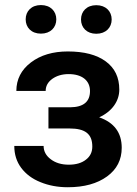

<svg xmlns="http://www.w3.org/2000/svg" viewBox="-20 -745 551 774"><path d="M83.5 -667C83.5 -634.3 106.4 -609.4 145 -609.4C183.6 -609.4 207 -634.3 207 -667C207 -699.7 183.6 -724.6 145 -724.6C106.4 -724.6 83.5 -699.7 83.5 -667ZM306.6 -666.5C306.6 -633.8 329.6 -608.9 368.2 -608.9C406.7 -608.9 430.2 -633.8 430.2 -666.5C430.2 -699.2 406.7 -724.1 368.2 -724.1C329.6 -724.1 306.6 -699.2 306.6 -666.5ZM460.9 -383.8C460.9 -433.1 442.9 -470.7 406.2 -497.6C369.6 -524.4 318.8 -537.6 253.4 -537.6C193.4 -537.6 143.6 -522.9 104.5 -493.2C65.4 -463.4 45.9 -424.8 45.9 -378.4H164.1C164.1 -397.9 172.9 -414.1 190.9 -427.2C209 -439.9 231 -446.3 256.8 -446.3C310.1 -446.3 342.8 -420.9 342.8 -377.9C342.8 -335 316.4 -313 263.2 -312.5H175.3V-227.1H260.3C322.8 -227.1 352.1 -205.6 352.1 -154.3C352.1 -132.3 343.8 -114.7 326.7 -101.6C309.6 -87.9 286.1 -81.1 257.3 -81.1C228 -81.1 203.6 -88.4 184.6 -103C165.5 -117.2 155.8 -135.3 155.8 -156.7H37.6C37.6 -122.6 46.9 -93.3 65.4 -68.4C84 -43.5 109.9 -23.9 143.1 -10.7C176.3 2.9 212.9 9.8 253.4 9.8C319.3 9.8 372.1 -4.9 411.6 -33.7C451.2 -62.5 470.7 -101.1 470.7 -149.4C470.7 -210 440.4 -251 379.9 -272C431.2 -295.4 460.9 -336.9 460.9 -383.8Z"/></svg>

Font: Roboto Medium
Style: Regular
Weight: 500
Designer: Google
Version: Version 2.137; 2017